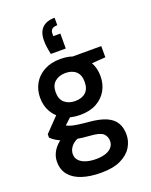

<svg xmlns="http://www.w3.org/2000/svg" viewBox="-182 -881 952 1208"><g transform="rotate(-20 294.0 -276.5)"><path d="M282 232Q209 232 155 214.5Q101 197 71.5 161.5Q42 126 42 73Q42 40 57.5 10Q73 -20 104.5 -45.5Q136 -71 184 -89L241 -32Q191 -15 171.5 9.5Q152 34 152 61Q152 87 168.5 104.5Q185 122 214 131Q243 140 280 140Q317 140 344 131Q371 122 386 104.5Q401 87 401 63Q401 31 379.5 12Q358 -7 293 -11Q238 -15 198 -22.5Q158 -30 129 -40Q100 -50 80 -62.5Q60 -75 47 -88V-111L152 -220L245 -191L122 -77L153 -136Q164 -129 174.5 -123Q185 -117 202 -112Q219 -107 247 -103Q275 -99 320 -95Q388 -89 430.5 -70.5Q473 -52 492.5 -19.5Q512 13 512 60Q512 104 488 143.5Q464 183 413 207.5Q362 232 282 232ZM282 -155Q218 -155 173 -180Q128 -205 104 -247Q80 -289 80 -342Q80 -395 104 -437Q128 -479 173.5 -504Q219 -529 282 -529Q347 -529 392 -504Q437 -479 460.5 -437Q484 -395 484 -342Q484 -289 460.5 -247Q437 -205 392 -180Q347 -155 282 -155ZM282 -248Q327 -248 352.5 -271.5Q378 -295 378 -342Q378 -388 352.5 -411.5Q327 -435 282 -435Q239 -435 211.5 -411.5Q184 -388 184 -342Q184 -295 211 -271.5Q238 -248 282 -248ZM369 -429 346 -517H553V-442ZM338 -785V-735Q314 -735 302.5 -725.5Q291 -716 291 -697V-679H338V-579H238Q232 -607 229 -629Q226 -651 226 -673Q226 -728 254.5 -756.5Q283 -785 338 -785Z"/></g></svg>

Font: DM Sans 11pt SemiBold
Style: Regular
Weight: 600
Version: Version 4.004;gftools[0.9.30]